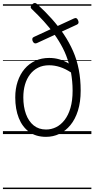

<svg xmlns="http://www.w3.org/2000/svg" viewBox="-20 -914 643 1309"><path d="M294 19Q225 19 178.5 -15Q132 -49 108 -109.5Q84 -170 84 -250Q84 -309 100.5 -358.5Q117 -408 147.5 -444Q178 -480 220.5 -499.5Q263 -519 315 -519Q352 -519 384.5 -509.5Q417 -500 449 -481Q434 -536 408.5 -585.5Q383 -635 350 -681Q317 -727 278.5 -769Q240 -811 197 -852Q188 -860 189.5 -868Q191 -876 200 -885Q217 -901 232 -887Q287 -837 333 -785.5Q379 -734 415.5 -679.5Q452 -625 478 -566Q504 -507 517 -440Q530 -373 530 -296Q530 -219 511.5 -160Q493 -101 460 -61Q427 -21 384.5 -1Q342 19 294 19ZM294 -31Q330 -31 362.5 -47Q395 -63 420.5 -96Q446 -129 460.5 -178.5Q475 -228 475 -296Q475 -329 472 -360Q469 -391 464 -420Q426 -445 389 -457Q352 -469 315 -469Q272 -469 239.5 -452.5Q207 -436 184.5 -406.5Q162 -377 150.5 -337.5Q139 -298 139 -250Q139 -186 157 -136.5Q175 -87 209.5 -59Q244 -31 294 -31ZM231 -620Q222 -616 214.5 -619.5Q207 -623 202 -635Q199 -645 201 -652Q203 -659 213 -663L484 -788Q504 -798 513 -774Q517 -764 515 -757Q513 -750 504 -746ZM0 365H603V375H0ZM0 -20H603V0H0ZM0 -505H603V-500H0ZM0 -885H603V-875H0Z"/></svg>

Font: Playwrite GB S Guides
Style: Regular
Weight: 400
Designer: Veronika Burian, José Scaglione
Foundry: TypeTogether
Version: Version 1.003